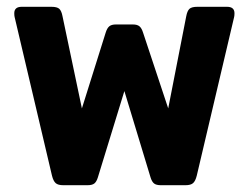

<svg xmlns="http://www.w3.org/2000/svg" viewBox="-20 -545 732 565"><path d="M133 -28 23 -495Q22 -499 22 -506Q22 -525 44 -525H131Q148 -525 154.5 -519Q161 -513 164 -497L221 -226L291 -449Q295 -462 301.5 -467.5Q308 -473 321 -473H371Q384 -473 390.5 -467.5Q397 -462 401 -449L475 -226L528 -497Q531 -513 537.5 -519Q544 -525 561 -525H648Q670 -525 670 -506Q670 -499 669 -495L559 -28Q555 -12 548 -6Q541 0 526 0H453Q440 0 433.5 -5Q427 -10 423 -23L346 -277L268 -23Q264 -10 257.5 -5Q251 0 238 0H166Q151 0 144 -6Q137 -12 133 -28Z"/></svg>

Font: Mitr Medium
Style: Regular
Weight: 500
Designer: Thanarat Vachiruckul
Foundry: Cadson Demak
Version: Version 1.002